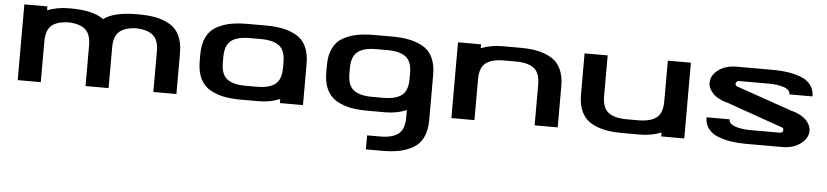

<svg xmlns="http://www.w3.org/2000/svg" viewBox="-44 -733 5286 1227"><g transform="rotate(5 2599.5 -119.5)"><path d="M802 -486Q865 -486 912 -477Q959 -468 1001 -445Q1043 -422 1065.5 -376.5Q1088 -331 1088 -265V0H940V-261Q940 -333 904 -363.5Q868 -394 796 -396Q725 -394 689 -363.5Q653 -333 653 -261V0H505V-261Q505 -333 469 -363.5Q433 -394 361 -396Q289 -394 253.5 -364Q218 -334 218 -261V0H70V-486H218V-461Q282 -486 356 -486H367Q513 -486 579 -436Q646 -486 791 -486Z M1366 -226Q1366 -151 1405 -121Q1444 -91 1522 -91H1595Q1674 -91 1713 -120.5Q1752 -150 1752 -226V-262Q1752 -338 1713 -367.5Q1674 -397 1595 -397H1522Q1444 -397 1405 -367Q1366 -337 1366 -262ZM1900 0H1752V-26Q1691 0 1615 0H1504Q1441 0 1394 -9Q1347 -18 1305 -41Q1263 -64 1240.5 -109.5Q1218 -155 1218 -222V-266Q1218 -332 1240.5 -377.5Q1263 -423 1305 -445.5Q1347 -468 1394 -477Q1441 -486 1504 -486H1615Q1677 -486 1724 -477Q1771 -468 1813 -445.5Q1855 -423 1877.5 -377.5Q1900 -332 1900 -266Z M2178 -226Q2178 -151 2217 -121Q2256 -91 2334 -91H2407Q2486 -91 2525 -120.5Q2564 -150 2564 -226V-262Q2564 -338 2525 -367.5Q2486 -397 2407 -397H2334Q2256 -397 2217 -367Q2178 -337 2178 -262ZM2325 157H2407Q2486 157 2525 127.5Q2564 98 2564 22V-26Q2503 0 2427 0H2316Q2253 0 2206 -9Q2159 -18 2117 -41Q2075 -64 2052.5 -109.5Q2030 -155 2030 -222V-266Q2030 -332 2052.5 -377.5Q2075 -423 2117 -445.5Q2159 -468 2206 -477Q2253 -486 2316 -486H2427Q2489 -486 2536 -477Q2583 -468 2625 -445.5Q2667 -423 2689.5 -377.5Q2712 -332 2712 -266V26Q2712 92 2689.5 137.5Q2667 183 2625 206Q2583 229 2536 238Q2489 247 2427 247H2325Z M3386 -261Q3386 -337 3347 -366.5Q3308 -396 3229 -396H3156Q3077 -396 3038.5 -366.5Q3000 -337 3000 -261V0H2852V-486H3000V-461Q3062 -486 3138 -486H3249Q3311 -486 3358 -477Q3405 -468 3447 -445Q3489 -422 3511.5 -376.5Q3534 -331 3534 -265V0H3386Z M3812 -225Q3812 -150 3851 -120Q3890 -90 3968 -90H4041Q4120 -90 4159 -119.5Q4198 -149 4198 -225V-486H4346V0H4198V-25Q4136 0 4061 0H3950Q3887 0 3840 -9Q3793 -18 3751 -41Q3709 -64 3686.5 -109.5Q3664 -155 3664 -221V-486H3812Z M4963 -124 4597 -253V-252Q4537 -269 4506.5 -301Q4476 -333 4476 -369Q4476 -416 4522 -451Q4568 -486 4641 -486H4873Q4924 -486 4967.5 -479.5Q5011 -473 5051.5 -458Q5092 -443 5115.5 -412.5Q5139 -382 5139 -339H4991Q4991 -369 4950.5 -382.5Q4910 -396 4854 -396H4665Q4654 -396 4648 -390Q4642 -384 4642 -377Q4642 -364 4658 -359L5018 -234V-235Q5078 -218 5108.5 -186Q5139 -154 5139 -118Q5139 -71 5092.5 -35.5Q5046 0 4973 0H4741Q4690 0 4646.5 -6.5Q4603 -13 4562.5 -28.5Q4522 -44 4499 -74Q4476 -104 4476 -147H4624Q4624 -118 4664.5 -104Q4705 -90 4760 -90H4949Q4972 -90 4972 -109Q4972 -121 4963 -124Z"/></g></svg>

Font: Aneo
Style: Bold
Weight: 700
Designer: Anastasios Pappas
Foundry: Anastasios Pappas
Version: Version 1.000